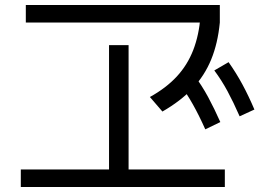

<svg xmlns="http://www.w3.org/2000/svg" viewBox="-20 -743 1040 766"><path d="M63 3V-67H415V-563H493V-67H877V3ZM83 -653V-723H857V-653ZM578 -356Q643 -392 685.5 -438Q728 -484 751 -543.5Q774 -603 780 -679L857 -653Q849 -570 822.5 -505.5Q796 -441 748.5 -390.5Q701 -340 628 -298ZM799 -227Q774 -283 749.5 -326.5Q725 -370 696 -410L754 -444Q786 -401 810.5 -355.5Q835 -310 859 -256ZM936 -279Q911 -336 887.5 -379.5Q864 -423 835 -462L892 -495Q923 -451 947.5 -405.5Q972 -360 995 -306Z"/></svg>

Font: M PLUS 1 Code
Style: Regular
Weight: 400
Designer: Coji Morishita
Foundry: UNDERFOREST DESIGN
Version: Version 1.005